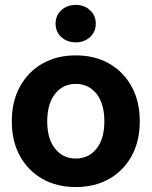

<svg xmlns="http://www.w3.org/2000/svg" viewBox="-20 -754 621 786"><path d="M290 11.7Q211.9 11.7 153.1 -22Q94.2 -55.7 61.3 -116Q28.3 -176.3 28.3 -257.3Q28.3 -338.4 61.3 -398.9Q94.2 -459.5 153.1 -493.4Q211.9 -527.3 290 -527.3Q368.7 -527.3 427.5 -493.4Q486.3 -459.5 519.3 -398.9Q552.2 -338.4 552.2 -257.3Q552.2 -176.8 519.3 -116.2Q486.3 -55.7 427.5 -22Q368.7 11.7 290 11.7ZM290 -105Q342.8 -105 375 -145.3Q407.2 -185.5 407.2 -257.3Q407.2 -329.6 375 -370.1Q342.8 -410.6 290 -410.6Q237.8 -410.6 205.6 -370.1Q173.3 -329.6 173.3 -257.3Q173.3 -185.5 205.6 -145.3Q237.8 -105 290 -105ZM290 -580.6Q254.4 -580.6 231 -602.3Q207.5 -624 207.5 -657.2Q207.5 -690.4 231 -712.2Q254.4 -733.9 290 -733.9Q325.2 -733.9 348.6 -712.2Q372.1 -690.4 372.1 -657.2Q372.1 -624 348.6 -602.3Q325.2 -580.6 290 -580.6Z"/></svg>

Font: Inter Display
Style: Bold
Weight: 700
Designer: Rasmus Andersson
Foundry: rsms
Version: Version 4.001;git-9221beed3